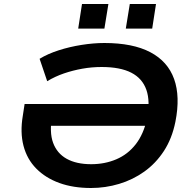

<svg xmlns="http://www.w3.org/2000/svg" viewBox="-20 -930 962 960"><path d="M435 10Q346 10 277 -15Q208 -40 161.5 -87Q115 -134 97.5 -201Q80 -268 94 -351L103 -410H783L767 -301H188L241 -352Q226 -269 245.5 -216Q265 -163 313.5 -136Q362 -109 436 -109Q504 -109 561.5 -133.5Q619 -158 658.5 -208.5Q698 -259 715 -337Q732 -423 712 -480.5Q692 -538 636.5 -566.5Q581 -595 488 -595Q439 -595 391.5 -586.5Q344 -578 300 -563Q256 -548 216 -524L178 -636Q219 -661 273.5 -678.5Q328 -696 388 -705.5Q448 -715 502 -715Q644 -715 731.5 -669Q819 -623 850.5 -535Q882 -447 857 -321Q840 -237 799.5 -175Q759 -113 701.5 -72Q644 -31 575.5 -10.5Q507 10 435 10ZM609 -787 629 -910H760L741 -787ZM371 -787 390 -910H522L502 -787Z"/></svg>

Font: Nunito Sans 7pt SemiExpanded
Style: Bold Italic
Weight: 700
Width: 6
Italic angle: -9°
Designer: Vernon Adams
Foundry: Vernon Adams
Version: Version 3.101;gftools[0.9.27]